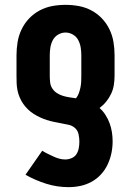

<svg xmlns="http://www.w3.org/2000/svg" viewBox="-20 -548 540 791"><path d="M262 223Q215 223 170.5 209Q126 195 85 172L154 73Q165 80 176.5 85.5Q188 91 199.5 96.5Q211 102 223.5 105.5Q236 109 249 109Q262 109 275 103.5Q288 98 295 87Q302 76 304.5 62.5Q307 49 307 35Q307 20 303.5 4.5Q300 -11 288.5 -21Q277 -31 262 -34Q247 -37 232 -40Q217 -43 202 -46Q187 -49 173 -53.5Q159 -58 145 -64.5Q131 -71 118.5 -79Q106 -87 95 -97.5Q84 -108 75.5 -120.5Q67 -133 61 -147Q55 -161 52 -176Q49 -191 48.5 -206Q48 -221 48 -237V-320Q48 -348 52.5 -375Q57 -402 69 -427Q81 -452 100 -472Q119 -492 143.5 -505Q168 -518 195 -523Q222 -528 250 -528Q278 -528 305 -523Q332 -518 356.5 -505Q381 -492 400 -472Q419 -452 431 -427Q443 -402 447.5 -375Q452 -348 452 -320V-237Q452 -217 449 -198Q446 -179 438 -162Q430 -145 418 -130Q406 -115 390 -103Q404 -91 414.5 -74.5Q425 -58 431.5 -40.5Q438 -23 441 -4Q444 15 444 34Q444 59 439 83Q434 107 423.5 129.5Q413 152 396 170.5Q379 189 357 201Q335 213 311 218Q287 223 262 223ZM293 -143Q301 -153 305 -164.5Q309 -176 311.5 -188Q314 -200 314.5 -212Q315 -224 315 -237V-320Q315 -336 312.5 -352Q310 -368 302.5 -382.5Q295 -397 280.5 -405.5Q266 -414 250 -414Q234 -414 219.5 -405.5Q205 -397 197.5 -382.5Q190 -368 187.5 -352Q185 -336 185 -320V-237Q185 -223 186.5 -209Q188 -195 195.5 -183.5Q203 -172 214.5 -164.5Q226 -157 239.5 -153Q253 -149 266.5 -147Q280 -145 293 -143Z"/></svg>

Font: Iosevka Heavy
Style: Regular
Weight: 900
Monospace: yes
Designer: Belleve Invis
Foundry: Belleve Invis
Version: Version 32.5.0; ttfautohint (v1.8.4)